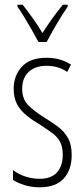

<svg xmlns="http://www.w3.org/2000/svg" viewBox="-20 -835 357 814"><path d="M284 -178Q284 -115 250 -78Q216 -41 149 -41Q112 -41 83 -50.5Q54 -60 35 -72V-114Q57 -97 86.5 -87Q116 -77 148 -77Q197 -77 221.5 -104Q246 -131 246 -179Q246 -211 235.5 -232Q225 -253 204.5 -268.5Q184 -284 155 -303Q121 -323 94.5 -344Q68 -365 53 -392Q38 -419 38 -459Q38 -514 72.5 -552Q107 -590 177 -590Q237 -590 281 -561L265 -530Q228 -556 176 -556Q130 -556 102 -530.5Q74 -505 74 -458Q74 -417 97.5 -391.5Q121 -366 169 -336Q202 -316 228 -296Q254 -276 269 -248.5Q284 -221 284 -178ZM143 -657Q130 -681 114 -709.5Q98 -738 82 -764Q66 -790 54 -807V-815H76Q95 -791 118 -759Q141 -727 160 -695Q181 -728 200.5 -755Q220 -782 246 -815H267V-807Q245 -775 220.5 -733.5Q196 -692 178 -657Z"/></svg>

Font: Noto Sans Tamil UI ExtraCondensed ExtraLight
Style: Regular
Weight: 200
Width: 2
Designer: Jelle Bosma - Monotype Design Team
Foundry: Monotype Imaging Inc.
Version: Version 2.004; ttfautohint (v1.8.4.7-5d5b)